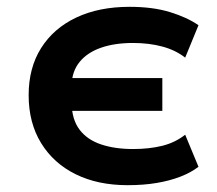

<svg xmlns="http://www.w3.org/2000/svg" viewBox="-20 -533 636 563"><path d="M354 10Q267 10 202 -22Q137 -54 100.5 -113.5Q64 -173 64 -254Q64 -334 100.5 -392Q137 -450 203.5 -481.5Q270 -513 360 -513Q428 -513 478.5 -497.5Q529 -482 562 -459L523 -364Q495 -386 456 -396.5Q417 -407 370 -407Q316 -407 276 -393Q236 -379 213.5 -351.5Q191 -324 190 -283L182 -304H456V-208H182L190 -230Q191 -182 213.5 -152.5Q236 -123 276.5 -109.5Q317 -96 370 -96Q418 -96 456 -105.5Q494 -115 523 -138L562 -44Q540 -27 509 -15Q478 -3 439.5 3.5Q401 10 354 10Z"/></svg>

Font: Nunito Sans 6pt
Style: Bold
Weight: 700
Version: Version 3.101;gftools[0.9.27]